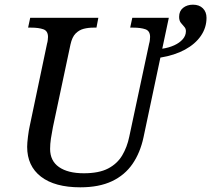

<svg xmlns="http://www.w3.org/2000/svg" viewBox="-20 -790 902 820"><path d="M323 10Q214 10 155 -35.5Q96 -81 96 -163Q96 -179 99.5 -207Q103 -235 107 -252L181 -604Q183 -610 184 -619Q185 -628 185 -632Q185 -658 165 -665Q145 -672 113 -672H100L109 -714H400L392 -672H379Q357 -672 337.5 -667Q318 -662 303 -647Q288 -632 281 -600L206 -247Q201 -222 197.5 -198.5Q194 -175 194 -154Q194 -103 232 -76.5Q270 -50 338 -50Q403 -50 442 -70.5Q481 -91 502 -126.5Q523 -162 532 -206L617 -604Q619 -610 620 -619Q621 -628 621 -632Q621 -658 601 -665Q581 -672 549 -672H536L545 -714H701L673 -582Q701 -586 724 -596.5Q747 -607 760.5 -622.5Q774 -638 774 -657Q774 -668 767 -675.5Q760 -683 752.5 -692.5Q745 -702 745 -718Q745 -743 762 -756.5Q779 -770 804 -770Q831 -770 846.5 -754.5Q862 -739 862 -714Q862 -672 838 -637Q814 -602 770 -578Q726 -554 665 -544L593 -204Q579 -138 546 -90Q513 -42 458 -16Q403 10 323 10Z"/></svg>

Font: Noto Serif
Style: Italic
Weight: 400
Italic angle: -12°
Designer: Monotype Design Team
Foundry: Monotype Imaging Inc.
Version: Version 2.013